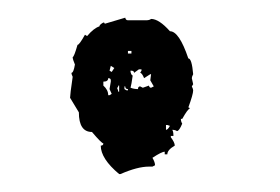

<svg xmlns="http://www.w3.org/2000/svg" viewBox="-20 -194 312 214"><path d="M119.6 -174.3Q120.1 -171.4 122.6 -171.4H143.1Q146.5 -171.4 148.4 -172.9Q157.2 -172.9 169.4 -159.2Q179.7 -159.2 189.9 -128.9Q193.8 -128.9 195.3 -111.3Q193.8 -108.4 193.8 -106.9L195.3 -100.1L193.8 -97.7Q195.3 -94.7 195.3 -93.3Q195.3 -88.9 189.9 -74.2Q191.4 -74.2 191.4 -72.8Q189.5 -72.8 183.1 -61.5H181.6Q181.6 -58.6 183.1 -56.2Q179.7 -47.9 177.2 -47.9Q175.3 -49.3 171.9 -49.3Q173.3 -47.9 173.3 -42.5H170.4V-41Q174.8 -35.2 174.8 -31.7Q166.5 -26.9 166.5 -22H163.6V-24.9Q160.2 -24.9 149.9 -18.1Q152.8 -13.2 152.8 -9.8L149.9 -8.3H146Q133.3 -8.3 114.3 0H112.8Q92.3 -17.1 92.3 -31.7Q95.2 -31.7 95.2 -34.2Q93.3 -34.2 82.5 -46.9Q67.9 -46.9 67.9 -68.8L58.1 -85Q58.1 -88.4 61 -108.4Q59.6 -111.3 59.6 -112.8Q62 -112.8 63.5 -122.1Q61 -127.9 61 -130.4Q62.5 -130.4 66.4 -144Q68.4 -144 74.7 -155.3L77.1 -153.8Q84.5 -162.6 90.8 -164.6Q90.8 -166.5 95.2 -168.9Q96.7 -168.9 96.7 -167.5ZM122.6 -137.2V-134.3H126.5V-137.2ZM103.5 -120.6 102.1 -115.2 104.5 -113.8 107.4 -118.2ZM129.4 -112.8Q129.4 -115.2 126.5 -115.2H125.5V-113.8Q126.5 -109.9 127.9 -109.9Q126.5 -99.6 125.5 -96.2Q129.4 -94.7 133.8 -94.7Q133.8 -97.7 136.2 -97.7L139.2 -96.2L146 -98.6Q146.5 -96.2 148.4 -96.2L151.4 -97.7L147.5 -104.5L148.4 -111.3H147.5L140.6 -106.9Q138.2 -112.8 136.2 -112.8L137.7 -115.2V-116.7H134.8ZM100.6 -106.9Q100.6 -103 95.2 -103V-98.6Q100.6 -93.8 100.6 -87.9H102.1L104.5 -89.4L102.1 -94.7L103.5 -103V-104.5Q103.5 -106.9 100.6 -106.9ZM111.8 -98.6Q111.8 -96.2 110.4 -96.2Q111.8 -93.3 111.8 -91.8H112.8V-98.6ZM118.7 -97.7V-94.7L121.1 -93.3H122.6V-94.7Q119.6 -94.7 119.6 -97.7ZM165 -54.7V-49.3Q167 -49.3 169.4 -53.7L166.5 -54.7Z"/></svg>

Font: Otrack
Style: Regular
Weight: 400
Designer: Sodina
Foundry: Sodina
Version: Version 2.10 June 16, 2016